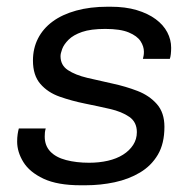

<svg xmlns="http://www.w3.org/2000/svg" viewBox="-20 -541 577 571"><path d="M220 10Q151 10 109.5 -9.5Q68 -29 49.5 -59Q31 -89 31 -120Q31 -132 32.5 -142Q34 -152 36 -159H116Q114 -152 113.5 -146.5Q113 -141 113 -135Q113 -108 129.5 -90.5Q146 -73 176.5 -65Q207 -57 245 -57Q275 -57 301 -63Q327 -69 346 -81Q365 -93 376 -110Q387 -127 387 -148Q387 -178 364.5 -193.5Q342 -209 307 -217Q272 -225 232.5 -233Q193 -241 157.5 -253.5Q122 -266 100 -291.5Q78 -317 78 -361Q78 -397 93 -426.5Q108 -456 136.5 -477Q165 -498 206.5 -509.5Q248 -521 300 -521H309Q353 -521 386.5 -511Q420 -501 443 -484Q466 -467 477.5 -445Q489 -423 489 -399Q489 -389 488 -380Q487 -371 485 -366H405Q406 -370 407 -375Q408 -380 408 -387Q408 -403 398 -418.5Q388 -434 363 -444.5Q338 -455 293 -455Q250 -455 224 -446Q198 -437 184 -423Q170 -409 165 -395.5Q160 -382 160 -374Q160 -347 182 -332.5Q204 -318 239.5 -309.5Q275 -301 314.5 -292.5Q354 -284 389 -270.5Q424 -257 446.5 -231.5Q469 -206 469 -164Q469 -114 449.5 -81Q430 -48 396.5 -28Q363 -8 321 1Q279 10 234 10Z"/></svg>

Font: Chivo Medium Light
Style: Italic
Weight: 300
Italic angle: -8.05°
Version: Version 2.002